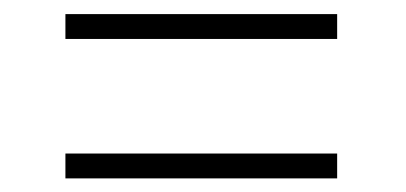

<svg xmlns="http://www.w3.org/2000/svg" viewBox="-20 -465 582 275"><path d="M462.9 -409.2H73.7V-444.8H462.9ZM462.9 -209.5H73.7V-245.1H462.9Z"/></svg>

Font: Robert Sans ExtraLight
Style: Regular
Weight: 250
Designer: Christian Robertson (extended by Adam Twardoch)
Foundry: Google
Version: Version 12.135;April 2, 2019;FontCreator 11.5.0.2425 64-bit;